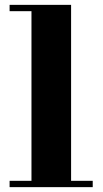

<svg xmlns="http://www.w3.org/2000/svg" viewBox="-20 -770 422 790"><path d="M272.5 -750V-26H361.5V0H19.5V-26H109.5V-724H19.5V-750Z"/></svg>

Font: Bodoni Moda 9pt ExtraBold
Style: Regular
Weight: 800
Designer: Owen Earl
Foundry: indestructible type
Version: Version 2.005